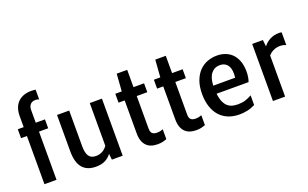

<svg xmlns="http://www.w3.org/2000/svg" viewBox="-92 -1290 2813 1752"><g transform="rotate(-20 1314.0 -414.5)"><path d="M98.6 -467.8H41.5V-554.2H98.6V-662.6Q98.6 -702.6 109.9 -735.6Q121.1 -768.6 143.3 -792Q165.5 -815.4 198.7 -828.4Q231.9 -841.3 275.9 -841.3Q287.1 -841.3 299.1 -840.3Q311 -839.4 317.9 -837.9V-743.2Q301.8 -750.5 283.7 -750.5Q251 -750.5 233.4 -731.2Q215.8 -711.9 215.8 -676.8V-554.2H305.2V-467.8H215.8V0H98.6Z M422.4 -554.2H540.5V-205.6Q540.5 -142.1 561.5 -111.3Q582.5 -80.6 630.4 -80.6Q662.6 -80.6 690.9 -95Q719.2 -109.4 740.2 -139.6V-554.2H858.4V0H753.4L747.1 -58.6Q724.1 -26.9 688 -7.8Q651.9 11.2 596.7 11.2Q510.3 11.2 466.3 -41.3Q422.4 -93.8 422.4 -201.7Z M1047.9 -467.8H988.3V-554.2H1050.8L1063 -722.2H1165V-554.2H1267.6V-467.8H1165V-152.3Q1165 -133.8 1169.2 -121.8Q1173.3 -109.9 1181.4 -103Q1189.5 -96.2 1200.4 -93.3Q1211.4 -90.3 1225.6 -90.3Q1246.6 -90.3 1260.3 -94.2Q1273.9 -98.1 1284.2 -102.1V-5.4Q1267.6 0.5 1246.8 5.9Q1226.1 11.2 1194.8 11.2Q1160.6 11.2 1133.5 1.7Q1106.4 -7.8 1087.4 -27.3Q1068.4 -46.9 1058.1 -76.7Q1047.9 -106.4 1047.9 -147Z M1422.4 -467.8H1362.8V-554.2H1425.3L1437.5 -722.2H1539.6V-554.2H1642.1V-467.8H1539.6V-152.3Q1539.6 -133.8 1543.7 -121.8Q1547.9 -109.9 1555.9 -103Q1564 -96.2 1575 -93.3Q1585.9 -90.3 1600.1 -90.3Q1621.1 -90.3 1634.8 -94.2Q1648.4 -98.1 1658.7 -102.1V-5.4Q1642.1 0.5 1621.3 5.9Q1600.6 11.2 1569.3 11.2Q1535.2 11.2 1508.1 1.7Q1481 -7.8 1461.9 -27.3Q1442.9 -46.9 1432.6 -76.7Q1422.4 -106.4 1422.4 -147Z M1731.4 -280.8Q1731.4 -355 1751.7 -408.7Q1772 -462.4 1805.9 -497.1Q1839.8 -531.7 1884 -548.3Q1928.2 -564.9 1976.1 -564.9Q2021 -564.9 2059.1 -550.5Q2097.2 -536.1 2124.8 -507.3Q2152.3 -478.5 2167.7 -435.3Q2183.1 -392.1 2183.1 -335Q2183.1 -309.6 2179.4 -285.2Q2175.8 -260.7 2167.5 -238.3H1856.9Q1862.8 -188 1877 -157.2Q1891.1 -126.5 1911.6 -109.4Q1932.1 -92.3 1957.5 -86.4Q1982.9 -80.6 2011.7 -80.6Q2050.3 -80.6 2081.5 -90.8Q2112.8 -101.1 2143.6 -118.2V-24.4Q2105.5 -4.9 2067.1 3.2Q2028.8 11.2 1990.7 11.2Q1930.7 11.2 1882.6 -8.3Q1834.5 -27.8 1801 -65.2Q1767.6 -102.5 1749.5 -157Q1731.4 -211.4 1731.4 -280.8ZM2065.9 -317.9Q2070.8 -353 2067.4 -381.8Q2064 -410.6 2052 -431.2Q2040 -451.7 2020 -462.6Q2000 -473.6 1972.2 -473.6Q1919.9 -473.6 1887.9 -433.8Q1856 -394 1853.5 -317.9Z M2317.4 -554.2H2421.4L2428.2 -490.2Q2455.1 -525.4 2493.9 -545.2Q2532.7 -564.9 2580.1 -564.9Q2599.1 -564.9 2606.4 -561.5V-438Q2589.8 -446.3 2567.9 -449.2Q2545.9 -452.1 2522.5 -448.2Q2499 -444.3 2476.3 -432.4Q2453.6 -420.4 2435.5 -399.4V0H2317.4Z"/></g></svg>

Font: Tauri
Style: Regular
Weight: 400
Designer: Yvonne Schüttler
Foundry: Yvonne Schüttler
Version: Version 1.003; ttfautohint (v0.93.8-669f) -l 13 -r 13 -G 200